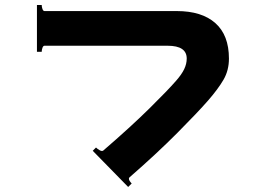

<svg xmlns="http://www.w3.org/2000/svg" viewBox="-20 -703 1040 764"><path d="M495 3Q493 5 493 8Q493 16 504 27L490 41L349 -103L362 -116Q368 -110 377 -105Q386 -100 391 -104Q500 -198 574 -271Q648 -344 681 -382Q703 -407 713 -428Q723 -449 723 -470Q723 -521 647 -521H157Q152 -521 149 -513Q146 -505 146 -497H127V-683H146Q146 -675 149 -667Q152 -659 157 -659H683Q783 -659 837 -611Q891 -563 891 -470Q891 -423 869.5 -386Q848 -349 808 -303Q767 -256 685.5 -174Q604 -92 495 3Z"/></svg>

Font: Aoboshi One
Style: Regular
Weight: 400
Designer: IKIMOJI
Foundry: Natsumi Matsuba
Version: Version 1.000; ttfautohint (v1.8.3)